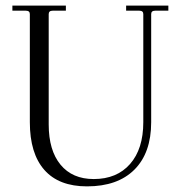

<svg xmlns="http://www.w3.org/2000/svg" viewBox="-20 -650 639 682"><path d="M289 12Q189 12 137.5 -46.5Q86 -105 86 -216V-600Q86 -612 72 -612H24V-630H214V-612H167Q153 -612 153 -600V-208Q153 -116 195 -65Q237 -14 313 -14Q395 -14 442 -67.5Q489 -121 489 -216V-600Q489 -612 475 -612H428V-630H578V-612H531Q517 -612 517 -600V-216Q517 -107 457.5 -47.5Q398 12 289 12Z"/></svg>

Font: Arapey Thin
Style: Regular
Weight: 100
Designer: Eduardo Rodriguez Tunni
Foundry: Eduardo Rodriguez Tunni
Version: Version 4.000;hotconv 1.0.109;makeotfexe 2.5.65596